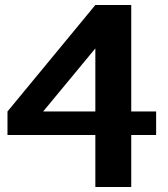

<svg xmlns="http://www.w3.org/2000/svg" viewBox="-20 -745 670 765"><path d="M502.9 0H359.9V-207H9.8V-300.8L359.9 -725.1H502.9V-300.8H602.1V-207H502.9ZM151.9 -300.8H359.9V-552.2Z"/></svg>

Font: Aurulent Sans
Style: Bold
Weight: 700
Version: Version 2007.05.04